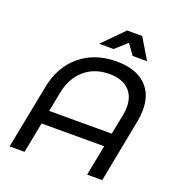

<svg xmlns="http://www.w3.org/2000/svg" viewBox="-156 -1030 1080 1159"><g transform="rotate(20 383.5 -450.0)"><path d="M639 -767H546L498 -834L424 -767H331L462 -900H559ZM716 -483Q716 -446 709 -410L630 0H533L571 -196H169L131 0H35L115 -410Q141 -547 235 -625Q329 -703 468 -703Q587 -703 651.5 -645Q716 -587 716 -483ZM619 -464Q619 -537 575.5 -577Q532 -617 453 -617Q358 -617 294 -562Q230 -507 211 -410L186 -283H588L613 -410Q619 -439 619 -464Z"/></g></svg>

Font: TypoPRO Montserrat Alternates
Style: Italic
Weight: 400
Italic angle: -11.3°
Designer: Julieta Ulanovsky
Foundry: Julieta Ulanovsky
Version: Version 6.001